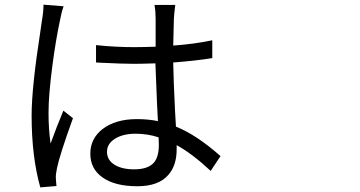

<svg xmlns="http://www.w3.org/2000/svg" viewBox="-20 -770 1540 821"><path d="M152.3 31.2Q115.2 -100.6 115.2 -275.4Q115.2 -396.5 153.3 -640.6Q157.2 -669.9 159.2 -681.6Q166 -720.7 166 -750L252 -743.2Q242.2 -715.8 235.4 -677.7Q218.8 -600.6 204.1 -490.2Q187.5 -363.3 187.5 -288.1Q187.5 -216.8 196.3 -156.2Q222.7 -229.5 251 -296.9L292 -264.6Q235.4 -108.4 223.6 -50.8Q217.8 -23.4 218.8 -7.8Q218.8 -1 220.7 17.6Q221.7 22.5 221.7 25.4ZM567.4 26.4Q470.7 26.4 418 -11.7Q366.2 -47.9 366.2 -113.3Q366.2 -176.8 418 -217.8Q473.6 -260.7 565.4 -260.7Q614.3 -260.7 655.3 -252Q654.3 -276.4 651.4 -328.1Q646.5 -444.3 644.5 -499H642.6Q583 -497.1 552.7 -497.1Q502.9 -497.1 405.3 -502Q395.5 -502.9 390.6 -502.9V-577.1Q472.7 -568.4 554.7 -568.4Q585 -568.4 645.5 -570.3V-690.4Q645.5 -721.7 640.6 -749H729.5Q725.6 -721.7 723.6 -691.4Q722.7 -665 720.7 -575.2Q807.6 -581.1 887.7 -597.7V-521.5Q814.5 -509.8 720.7 -502.9Q721.7 -431.6 728.5 -294.9Q731.4 -250 732.4 -228.5Q820.3 -193.4 922.9 -102.5L880.9 -39.1Q802.7 -112.3 735.4 -149.4V-131.8Q735.4 -62.5 700.2 -22.5Q658.2 26.4 567.4 26.4ZM553.7 -45.9Q612.3 -45.9 637.7 -74.2Q659.2 -98.6 659.2 -150.4Q659.2 -170.9 658.2 -182.6Q612.3 -198.2 559.6 -198.2Q505.9 -198.2 471.7 -176.8Q437.5 -155.3 437.5 -121.1Q437.5 -85.9 469.2 -65.9Q501 -45.9 553.7 -45.9Z"/></svg>

Font: Bpmf GenYo Gothic R
Style: R
Weight: 400
Foundry: But Ko
Version: Version 1.320